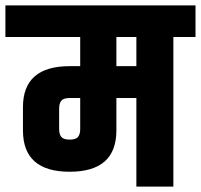

<svg xmlns="http://www.w3.org/2000/svg" viewBox="-60 -691 744 711"><path d="M237 -213V-328H198Q175 -328 167 -318Q159 -308 159 -289V-213Q159 -194 167 -184Q175 -174 198 -174Q221 -174 229 -184Q237 -194 237 -213ZM371 -446H445V-554H371ZM445 0V-328H371V-208Q371 -55 198 -55Q25 -55 25 -208V-294Q25 -446 198 -446H237V-554H-40V-671H664V-554H582V0Z"/></svg>

Font: Khand Black
Style: Regular
Weight: 900
Designer: Sanchit Sawaria and Jyotish Sonowal (Devanagari), Satya Rajpurohit (Latin)
Foundry: Indian Type Foundry
Version: Version 2.000;PS 1.0;hotconv 1.0.79;makeotf.lib2.5.61930